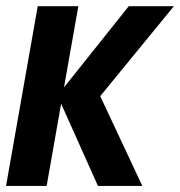

<svg xmlns="http://www.w3.org/2000/svg" viewBox="-37 -616 596 636"><path d="M-17 0 88 -595.5H222.5L175 -326.5L389.5 -595.5H539L295 -297.5L434.5 0H287.5L165.5 -272.5L117.5 0Z"/></svg>

Font: Anybody SemiBold
Style: Italic
Weight: 600
Italic angle: -10°
Designer: Tyler Finck
Foundry: Etcetera Type Company
Version: Version 1.010; ttfautohint (v1.8.3) -l 8 -r 50 -G 200 -x 14 